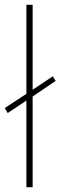

<svg xmlns="http://www.w3.org/2000/svg" viewBox="-29 -846 252 800"><path d="M81 -66H107V-444L203 -509L191 -528L107 -472V-826H81V-455L-9 -396L3 -375L81 -427Z"/></svg>

Font: Noto Sans Malayalam UI Condensed Thin
Style: Regular
Weight: 100
Width: 3
Designer: Jelle Bosma - Monotype Design Team
Foundry: Monotype Imaging Inc.
Version: Version 2.104